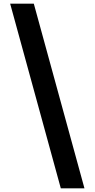

<svg xmlns="http://www.w3.org/2000/svg" viewBox="-20 -853 512 1039"><path d="M35 -833H163L437 166H309Z"/></svg>

Font: Noto Sans Devanagari
Style: Regular
Weight: 400
Designer: Jelle Bosma - Monotype Design Team
Foundry: Monotype Imaging Inc.
Version: Version 2.003